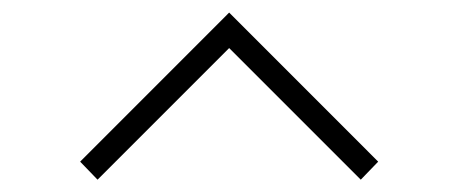

<svg xmlns="http://www.w3.org/2000/svg" viewBox="-20 -787 730 310"><path d="M109.4 -526 137.5 -496.9 350 -709.4 562.5 -496.9 590.6 -526 350 -766.7Z"/></svg>

Font: Manrope3 Thin
Style: Regular
Weight: 100
Width: 4
Designer: Mikhail Sharanda
Foundry: Mikhail Sharanda
Version: Version 3.000;PS 003.000;hotconv 1.0.88;makeotf.lib2.5.64775